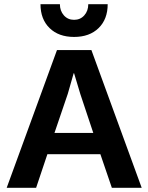

<svg xmlns="http://www.w3.org/2000/svg" viewBox="-20 -900 711 920"><path d="M461 -161H207L153 0H12L253 -660H418L659 0H516ZM427 -263 365 -449 335 -549H333L305 -451L241 -263ZM335 -723Q261 -723 217.5 -765.5Q174 -808 174 -880H267Q267 -848 286 -826.5Q305 -805 335 -805Q365 -805 384 -826.5Q403 -848 403 -880H496Q496 -808 452.5 -765.5Q409 -723 335 -723Z"/></svg>

Font: Work Sans SemiBold
Style: Regular
Weight: 600
Designer: Wei Huang
Foundry: Wei Huang
Version: Version 1.500